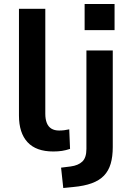

<svg xmlns="http://www.w3.org/2000/svg" viewBox="-20 -749 653 962"><path d="M247 10Q161 10 118 -36.5Q75 -83 75 -170V-705H207V-179Q207 -152 214.5 -133Q222 -114 237.5 -104.5Q253 -95 276 -95Q289 -95 301.5 -96.5Q314 -98 327 -101L331 -3Q310 4 290.5 7Q271 10 247 10ZM404 -598V-729H554V-598ZM297 193 286 91 334 85Q372 80 392.5 60.5Q413 41 413 -3V-496H545V-12Q545 36 534.5 71.5Q524 107 501 131Q478 155 440 169Q402 183 347 188Z"/></svg>

Font: Nunito Sans 9pt
Style: Bold
Weight: 700
Version: Version 3.101;gftools[0.9.27]